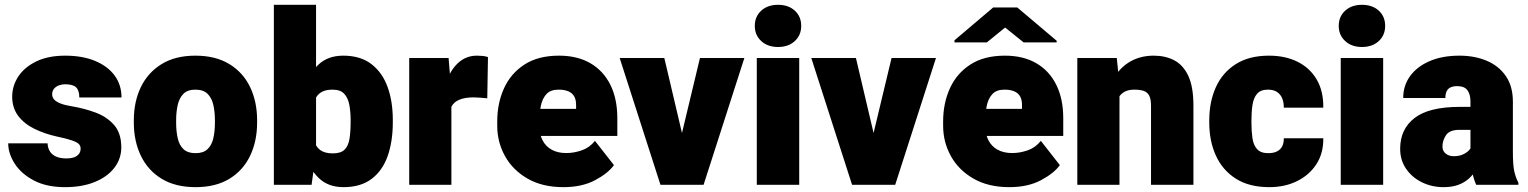

<svg xmlns="http://www.w3.org/2000/svg" viewBox="-20 -770 6365 800"><path d="M251 9.8Q173.8 9.8 121.1 -18.1Q68.4 -45.9 41.3 -88.1Q14.2 -130.4 14.2 -172.9H178.2Q179.2 -151.9 188.7 -137.9Q198.2 -124 215.3 -116.9Q232.4 -109.9 255.9 -109.9Q275.9 -109.9 289.1 -114.7Q302.2 -119.6 309.1 -128.9Q315.9 -138.2 315.9 -150.9Q315.9 -163.1 307.4 -170.9Q298.8 -178.7 277.3 -185.8Q255.9 -192.9 216.8 -201.2Q166 -212.4 123.5 -233.2Q81.1 -253.9 55.9 -287.1Q30.8 -320.3 30.8 -367.2Q30.8 -412.6 56.6 -451.7Q82.5 -490.7 131.8 -514.4Q181.2 -538.1 251.5 -538.1Q323.7 -538.1 376.5 -516.1Q429.2 -494.1 457.8 -455.1Q486.3 -416 486.3 -363.8H310.5Q310.5 -392.6 297.4 -405.8Q284.2 -418.9 251 -418.9Q237.3 -418.9 224.9 -414.1Q212.4 -409.2 204.8 -399.9Q197.3 -390.6 197.3 -376.5Q197.3 -364.3 206.3 -354.7Q215.3 -345.2 233.4 -338.4Q251.5 -331.5 279.3 -327.1Q331.5 -318.4 378.7 -300.8Q425.8 -283.2 455.6 -249Q485.4 -214.8 485.4 -155.8Q485.4 -108.9 456.8 -71.3Q428.2 -33.7 375.5 -12Q322.8 9.8 251 9.8Z M537.6 -268.6Q537.6 -346.2 566.9 -407Q596.2 -467.8 653.3 -502.9Q710.4 -538.1 793.9 -538.1Q878.4 -538.1 935.8 -502.9Q993.2 -467.8 1022.2 -407Q1051.3 -346.2 1051.3 -268.6V-259.3Q1051.3 -182.1 1022.2 -121.1Q993.2 -60.1 936 -25.1Q878.9 9.8 794.9 9.8Q710.9 9.8 653.6 -25.1Q596.2 -60.1 566.9 -121.1Q537.6 -182.1 537.6 -259.3ZM713.9 -259.3Q713.9 -223.1 720.5 -194.1Q727.1 -165 744.6 -148.4Q762.2 -131.8 794.9 -131.8Q827.1 -131.8 844.7 -148.4Q862.3 -165 868.9 -194.1Q875.5 -223.1 875.5 -259.3V-268.6Q875.5 -303.7 868.9 -332.8Q862.3 -361.8 844.7 -379.2Q827.1 -396.5 793.9 -396.5Q761.7 -396.5 744.4 -379.2Q727.1 -361.8 720.5 -332.8Q713.9 -303.7 713.9 -268.6Z M1411.1 9.8Q1347.2 9.8 1307.6 -28.8Q1268.1 -67.4 1246.1 -129.9Q1224.1 -192.4 1213.4 -264.2V-265.6Q1224.1 -340.3 1245.8 -402.1Q1267.6 -463.9 1307.1 -501Q1346.7 -538.1 1410.2 -538.1Q1481.9 -538.1 1527.6 -502.9Q1573.2 -467.8 1595 -407.5Q1616.7 -347.2 1616.7 -270.5V-260.3Q1616.7 -180.2 1595 -119.1Q1573.2 -58.1 1527.8 -24.2Q1482.4 9.8 1411.1 9.8ZM1121.1 0V-750H1296.9V-136.2L1278.3 0ZM1366.7 -130.9Q1400.4 -130.9 1416 -146.7Q1431.6 -162.6 1436.3 -191.9Q1440.9 -221.2 1440.9 -260.3V-270.5Q1440.9 -304.7 1435.5 -333.3Q1430.2 -361.8 1414.3 -379.2Q1398.4 -396.5 1365.7 -396.5Q1341.3 -396.5 1324.7 -388.9Q1308.1 -381.3 1298.3 -366Q1288.6 -350.6 1284.9 -327.4Q1281.2 -304.2 1282.7 -273.4V-256.8Q1280.8 -215.3 1287.8 -187.3Q1294.9 -159.2 1314 -145Q1333 -130.9 1366.7 -130.9Z M1860.8 0H1685.1V-528.3H1849.1L1860.8 -387.2ZM2010.3 -360.4Q2000 -361.3 1982.7 -362.8Q1965.3 -364.3 1954.6 -364.3Q1917.5 -364.3 1894.3 -354.7Q1871.1 -345.2 1860.8 -325.2Q1850.6 -305.2 1851.1 -272.5L1820.3 -298.8Q1820.3 -370.6 1838.4 -424.6Q1856.4 -478.5 1889.4 -508.3Q1922.4 -538.1 1966.8 -538.1Q1979 -538.1 1991.5 -536.9Q2003.9 -535.6 2013.2 -532.2Z M2327.6 9.8Q2239.7 9.8 2178 -25.9Q2116.2 -61.5 2084 -119.9Q2051.8 -178.2 2051.8 -246.1V-264.2Q2051.8 -339.8 2080.1 -402.1Q2108.4 -464.4 2165.5 -501.2Q2222.7 -538.1 2309.1 -538.1Q2385.7 -538.1 2439.9 -506.6Q2494.1 -475.1 2523.2 -416.7Q2552.2 -358.4 2552.2 -277.3V-203.6H2117.7V-316.4H2380.4V-330.6Q2380.9 -353.5 2372.6 -368.2Q2364.3 -382.8 2347.9 -389.6Q2331.5 -396.5 2307.6 -396.5Q2273.4 -396.5 2256.3 -377.4Q2239.3 -358.4 2233.4 -328.4Q2227.5 -298.3 2227.5 -264.2V-246.1Q2227.5 -210.9 2240.7 -185.3Q2253.9 -159.7 2279.1 -146Q2304.2 -132.3 2339.4 -132.3Q2371.6 -132.3 2404.1 -143.6Q2436.5 -154.8 2459 -183.1L2538.1 -82Q2513.7 -47.9 2459.2 -19Q2404.8 9.8 2327.6 9.8Z M2896.5 -528.3H3081.5L2911.6 0H2802.2L2799.3 -123ZM2843.3 -123.5 2841.3 0H2731.9L2562 -528.3H2748Z M3221.7 -750Q3265.1 -750 3291.7 -725.6Q3318.4 -701.2 3318.4 -662.1Q3318.4 -623.5 3291.7 -598.9Q3265.1 -574.2 3221.7 -574.2Q3178.7 -574.2 3151.9 -598.9Q3125 -623.5 3125 -662.1Q3125 -701.2 3151.9 -725.6Q3178.7 -750 3221.7 -750ZM3310.1 0H3133.3V-528.3H3310.1Z M3694.8 -528.3H3879.9L3710 0H3600.6L3597.7 -123ZM3641.6 -123.5 3639.6 0H3530.3L3360.4 -528.3H3546.4Z M4185.5 9.8Q4097.7 9.8 4035.9 -25.9Q3974.1 -61.5 3941.9 -119.9Q3909.7 -178.2 3909.7 -246.1V-264.2Q3909.7 -339.8 3938 -402.1Q3966.3 -464.4 4023.4 -501.2Q4080.6 -538.1 4167 -538.1Q4243.7 -538.1 4297.9 -506.6Q4352.1 -475.1 4381.1 -416.7Q4410.2 -358.4 4410.2 -277.3V-203.6H3975.6V-316.4H4238.3V-330.6Q4238.8 -353.5 4230.5 -368.2Q4222.2 -382.8 4205.8 -389.6Q4189.5 -396.5 4165.5 -396.5Q4131.3 -396.5 4114.3 -377.4Q4097.2 -358.4 4091.3 -328.4Q4085.4 -298.3 4085.4 -264.2V-246.1Q4085.4 -210.9 4098.6 -185.3Q4111.8 -159.7 4137 -146Q4162.1 -132.3 4197.3 -132.3Q4229.5 -132.3 4262 -143.6Q4294.4 -154.8 4316.9 -183.1L4396 -82Q4371.6 -47.9 4317.1 -19Q4262.7 9.8 4185.5 9.8ZM4382.8 -600.1V-593.3H4245.1L4168 -655.3L4091.8 -593.3H3957V-602.1L4118.2 -738.8H4218.8Z M4644.5 0H4468.8V-528.3H4633.3L4644.5 -415.5ZM4583.5 -276.9Q4583 -360.8 4608.4 -419.2Q4633.8 -477.5 4679.9 -507.8Q4726.1 -538.1 4787.1 -538.1Q4835.9 -538.1 4873 -518.6Q4910.2 -499 4931.4 -453.6Q4952.6 -408.2 4952.6 -329.6V0H4775.9V-330.1Q4775.9 -358.4 4767.8 -372.6Q4759.8 -386.7 4744.4 -391.6Q4729 -396.5 4706.5 -396.5Q4683.1 -396.5 4667.2 -388.4Q4651.4 -380.4 4641.8 -365Q4632.3 -349.6 4628.2 -328.1Q4624 -306.6 4624 -280.3Z M5268.6 9.8Q5185.1 9.8 5129.6 -25.4Q5074.2 -60.5 5046.4 -121.3Q5018.6 -182.1 5018.6 -259.3V-268.6Q5018.6 -345.7 5046.1 -406.7Q5073.7 -467.8 5129.2 -502.9Q5184.6 -538.1 5267.6 -538.1Q5335 -538.1 5386 -512.9Q5437 -487.8 5465.8 -439.5Q5494.6 -391.1 5493.7 -321.3H5329.1Q5329.6 -341.8 5323 -358.9Q5316.4 -376 5301.8 -386.2Q5287.1 -396.5 5263.2 -396.5Q5232.4 -396.5 5217.8 -379.2Q5203.1 -361.8 5198.7 -332.8Q5194.3 -303.7 5194.3 -268.6V-259.3Q5194.3 -223.1 5198.5 -194.3Q5202.6 -165.5 5217.8 -148.7Q5232.9 -131.8 5264.6 -131.8Q5286.1 -131.8 5300.8 -139.2Q5315.4 -146.5 5322.5 -160.4Q5329.6 -174.3 5329.1 -193.8H5493.7Q5494.6 -131.8 5465.1 -86.2Q5435.5 -40.5 5384.5 -15.4Q5333.5 9.8 5268.6 9.8Z M5654.8 -750Q5698.2 -750 5724.9 -725.6Q5751.5 -701.2 5751.5 -662.1Q5751.5 -623.5 5724.9 -598.9Q5698.2 -574.2 5654.8 -574.2Q5611.8 -574.2 5585 -598.9Q5558.1 -623.5 5558.1 -662.1Q5558.1 -701.2 5585 -725.6Q5611.8 -750 5654.8 -750ZM5743.2 0H5566.4V-528.3H5743.2Z M6106.9 -347.2Q6106.9 -376.5 6094.5 -393.8Q6082 -411.1 6051.8 -411.1Q6035.6 -411.1 6024.7 -406.2Q6013.7 -401.4 6008.1 -390.6Q6002.4 -379.9 6002.4 -361.8H5826.7Q5826.7 -413.6 5855.5 -453.1Q5884.3 -492.7 5937 -515.4Q5989.7 -538.1 6061 -538.1Q6124.5 -538.1 6174.8 -516.8Q6225.1 -495.6 6254.4 -452.9Q6283.7 -410.2 6283.7 -346.2V-137.7Q6283.7 -80.6 6289.8 -54.7Q6295.9 -28.8 6306.6 -8.8V0H6130.9Q6118.7 -25.9 6112.8 -63.5Q6106.9 -101.1 6106.9 -142.1ZM6127.9 -229H6061Q6019.5 -229 6004.9 -206.5Q5990.2 -184.1 5990.2 -159.2Q5990.2 -141.1 6003.7 -130.1Q6017.1 -119.1 6037.1 -119.1Q6062 -119.1 6079.3 -128.2Q6096.7 -137.2 6105.5 -149.4Q6114.3 -161.6 6112.8 -170.9L6150.4 -97.2Q6140.6 -78.1 6128.7 -59.3Q6116.7 -40.5 6099.1 -24.9Q6081.5 -9.3 6056.2 0.2Q6030.8 9.8 5994.6 9.8Q5946.3 9.8 5905 -10.3Q5863.8 -30.3 5838.9 -66.4Q5814 -102.5 5814 -150.4Q5814 -231.9 5874 -278.3Q5934.1 -324.7 6062.5 -324.7H6127.9Z"/></svg>

Font: Heebo Black
Style: Regular
Weight: 900
Designer: Oded Ezer
Foundry: Ezer Type House
Version: Version 3.100